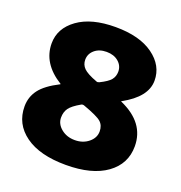

<svg xmlns="http://www.w3.org/2000/svg" viewBox="-134 -856 928 982"><g transform="rotate(20 330.0 -365.0)"><path d="M435 -210Q435 -243 414 -261.5Q393 -280 315 -308Q306 -311 299 -307Q255 -282 240 -261Q225 -240 225 -210Q225 -175 255.5 -150Q286 -125 330 -125Q374 -125 404.5 -150Q435 -175 435 -210ZM240 -530Q240 -503 259 -484Q278 -465 332 -445Q338 -442 347 -446Q390 -467 405 -485.5Q420 -504 420 -530Q420 -562 395 -583.5Q370 -605 330 -605Q290 -605 265 -583.5Q240 -562 240 -530ZM488 -391Q630 -328 630 -200Q630 -104 551 -47Q472 10 330 10Q188 10 109 -47Q30 -104 30 -200Q30 -251 60 -291Q90 -331 163 -368Q164 -368 164 -369Q164 -371 163 -371Q50 -441 50 -550Q50 -632 124.5 -686Q199 -740 330 -740Q461 -740 535.5 -686Q610 -632 610 -550Q610 -461 487 -394Q486 -394 486 -393Q486 -391 488 -391Z"/></g></svg>

Font: Rounded Mplus 1c Black
Style: Regular
Weight: 900
Version: Version 1.059.20150529